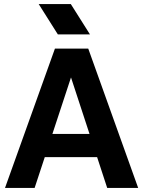

<svg xmlns="http://www.w3.org/2000/svg" viewBox="-20 -943 716 960"><path d="M421.2 -700.1H254.7L5 -3.3H153.1L203.8 -157.2H465.6L516 -3.3H670.9ZM242 -273.3 335 -555.8 427.6 -273.3ZM429.9 -770.9 334 -922.8H173.4L269.3 -770.9Z"/></svg>

Font: Diatome
Style: Bold
Weight: 700
Designer: 15.100.17
Foundry: 15.100.17
Version: Version 1.004;Fontself Maker 3.5.8